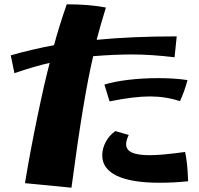

<svg xmlns="http://www.w3.org/2000/svg" viewBox="-20 -838 924 892"><path d="M96 13Q119 -128 153.5 -294.5Q188 -461 211 -546Q140 -530 47 -498L30 -581Q71 -593 128.5 -606.5Q186 -620 231 -628Q252 -708 290 -818Q396 -818 472 -803Q444 -712 429 -653Q593 -669 801 -669L791 -572Q681 -585 593 -585Q513 -585 413 -577Q368 -389 312 34ZM455 -116Q455 -148 471.5 -179Q488 -210 516 -229L578 -211Q566 -186 566 -168Q566 -142 592.5 -129.5Q619 -117 675 -117Q732 -117 840 -132Q851 -84 854 4Q791 11 720 11Q590 11 522.5 -21.5Q455 -54 455 -116ZM716 -475Q791 -475 851 -466Q838 -415 816 -368Q750 -390 676 -390Q603 -390 489 -367L465 -445Q509 -459 575.5 -467Q642 -475 716 -475Z"/></svg>

Font: Otomanopee One
Style: Regular
Weight: 400
Designer: Das Ende der Wildnis
Foundry: Gutenberg Labo
Version: Version 3.005